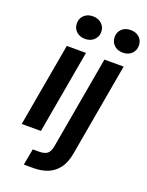

<svg xmlns="http://www.w3.org/2000/svg" viewBox="-174 -822 864 1127"><g transform="rotate(20 258.5 -258.5)"><path d="M28 0 120 -521H240L148 0ZM206 -596Q172 -596 151 -616Q130 -636 130 -667Q130 -697 151 -717Q172 -737 205 -737Q238 -737 260 -717.5Q282 -698 282 -667Q282 -636 260.5 -616Q239 -596 206 -596ZM121 220 140 118H180Q214 118 230.5 104.5Q247 91 253 58L355 -521H475L373 59Q363 117 336.5 152.5Q310 188 270.5 204Q231 220 180 220ZM442 -596Q408 -596 387 -616Q366 -636 366 -667Q366 -698 387 -717.5Q408 -737 442 -737Q475 -737 496 -717.5Q517 -698 517 -667Q517 -636 496 -616Q475 -596 442 -596Z"/></g></svg>

Font: DM Sans 10pt SemiBold
Style: Italic
Weight: 600
Italic angle: -10°
Version: Version 4.004;gftools[0.9.30]